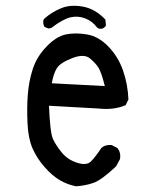

<svg xmlns="http://www.w3.org/2000/svg" viewBox="-20 -654 540 668"><path d="M244.1 -5.9Q214.8 -11.7 188.5 -26.9Q162.1 -42 134.8 -73.2Q107.4 -104.5 92.8 -138.7Q78.1 -172.9 75.7 -225.6Q73.2 -278.3 76.7 -324.2Q80.1 -370.1 93.8 -413.1Q107.4 -456.1 141.6 -491.7Q175.8 -527.3 209 -534.2Q242.2 -541 282.7 -534.2Q323.2 -527.3 357.4 -491.7Q391.6 -456.1 408.2 -408.2Q424.8 -360.4 426.8 -307.6L417 -288.1Q376 -270.5 323.2 -276.4L150.4 -286.1Q154.3 -192.4 164.1 -170.9Q173.8 -149.4 194.3 -124Q214.8 -98.6 248 -87.9Q281.2 -77.1 296.4 -92.3Q311.5 -107.4 333 -139.6Q346.7 -151.4 368.2 -149.4L387.7 -139.6Q401.4 -124 397.5 -100.6L383.8 -75.2Q333 -27.3 304.7 -17.6Q276.4 -7.8 244.1 -5.9ZM344.7 -354.5Q333 -401.4 323.2 -417.5Q313.5 -433.6 293 -450.7Q272.5 -467.8 231 -451.7Q189.5 -435.5 177.7 -416.5Q166 -397.5 160.2 -364.3ZM148.4 -554.7 134.8 -560.5Q128.9 -570.3 130.9 -584L134.8 -589.8Q162.1 -613.3 194.3 -626Q226.6 -638.7 269 -630.9Q311.5 -623 346.7 -585.9L348.6 -564.5Q338.9 -550.8 323.2 -554.7L317.4 -558.6Q301.8 -580.1 276.9 -589.8Q252 -599.6 225.6 -593.8Q199.2 -587.9 158.2 -556.6Z"/></svg>

Font: JasonHandwriting4
Style: Regular
Weight: 400
Version: Version 1.01.21